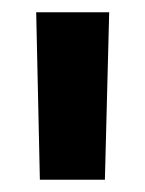

<svg xmlns="http://www.w3.org/2000/svg" viewBox="-20 -720 237 313"><path d="M45 -427 39 -700H158L151 -427Z"/></svg>

Font: Georama ExtraCondensed Thin SemiBold
Style: Regular
Weight: 600
Version: Version 1.001